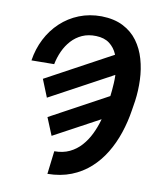

<svg xmlns="http://www.w3.org/2000/svg" viewBox="-99 -800 910 1091"><g transform="rotate(10 356.0 -254.5)"><path d="M179.7 -407.2 48.8 -405.8Q59.1 -473.1 88.6 -531Q118.2 -588.9 164.1 -631.8Q210 -674.8 269.5 -698.5Q329.1 -722.2 398.9 -721.7Q472.2 -720.2 523.7 -693.8Q575.2 -667.5 607.7 -623Q640.1 -578.6 656.2 -522.2Q672.4 -465.8 674.8 -403.8Q677.2 -341.8 668.9 -281.2L660.2 -226.1Q649.9 -158.2 628.4 -93.8Q606.9 -29.3 573.5 25.9Q540 81.1 493.7 122.8Q447.3 164.6 386.7 188.5Q326.2 212.4 250 213.4L266.1 80.1Q315.9 80.1 353.8 62Q391.6 43.9 419.7 12.5Q447.8 -19 467 -58.6Q486.3 -98.1 498.3 -141.4Q510.3 -184.6 516.6 -226.1L525.4 -282.7Q529.8 -316.9 532.2 -359.1Q534.7 -401.4 529.8 -444.1Q524.9 -486.8 509.8 -522.9Q494.6 -559.1 464.8 -581.8Q435.1 -604.5 387.2 -606Q342.3 -607.4 307.1 -591.6Q272 -575.7 246.3 -547.6Q220.7 -519.5 204.1 -483.2Q187.5 -446.8 179.7 -407.2ZM130.9 -314 531.2 -530.8 572.8 -429.2 171.9 -212.4ZM194.3 -104.5 592.3 -320.3 631.8 -217.3 235.8 -3.4Z"/></g></svg>

Font: Roboto
Style: Bold Italic
Weight: 700
Italic angle: -12°
Designer: Christian Robertson
Foundry: Google
Version: Version 3.0